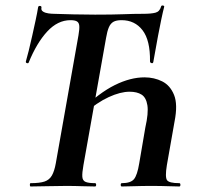

<svg xmlns="http://www.w3.org/2000/svg" viewBox="-20 -675 714 695"><path d="M91 0Q88 0 88 -6Q88 -12 91 -12Q124 -12 141.5 -18Q159 -24 168 -40Q177 -56 182 -84L264 -547Q268 -570 267 -581.5Q266 -593 258.5 -597.5Q251 -602 235 -602Q189 -602 151 -561Q113 -520 84 -449Q83 -445 77.5 -446.5Q72 -448 74 -454Q78 -467 84 -491.5Q90 -516 96.5 -545Q103 -574 109 -602Q115 -630 118 -649Q119 -654 125 -653.5Q131 -653 130 -647Q128 -638 136 -633Q144 -628 155.5 -626.5Q167 -625 175 -625Q208 -624 246 -623Q284 -622 324 -622Q388 -622 426 -623.5Q464 -625 498 -625Q527 -625 542.5 -629Q558 -633 563 -651Q564 -656 570 -655Q576 -654 574 -649Q570 -634 564 -605.5Q558 -577 552 -545Q546 -513 541.5 -487Q537 -461 535 -451Q534 -445 528.5 -446.5Q523 -448 523 -453Q524 -529 496 -565.5Q468 -602 420 -602Q401 -602 390.5 -596Q380 -590 374 -576Q368 -562 364 -538L282 -77Q277 -49 278 -35Q279 -21 290 -16.5Q301 -12 324 -12Q328 -12 328 -6Q328 0 324 0Q302 0 276.5 -1Q251 -2 219 -2Q183 -2 150 -1Q117 0 91 0ZM421 0Q417 0 417 -6Q417 -12 421 -12Q453 -12 465 -26.5Q477 -41 484 -84L506 -213Q518 -266 513.5 -294Q509 -322 492.5 -332.5Q476 -343 449 -343Q416 -343 373.5 -323.5Q331 -304 284 -263L274 -276Q339 -339 395.5 -367Q452 -395 503 -395Q538 -395 567 -380.5Q596 -366 610 -331.5Q624 -297 612 -236L584 -77Q577 -34 584.5 -23Q592 -12 629 -12Q633 -12 633 -6Q633 0 629 0Q614 0 588.5 -1Q563 -2 527 -2Q494 -2 466 -1Q438 0 421 0Z"/></svg>

Font: Cormorant Garamond Light
Style: Italic
Weight: 300
Italic angle: -10°
Designer: Christian Thalmann (Catharsis Fonts)
Foundry: Catharsis Fonts
Version: Version 4.001